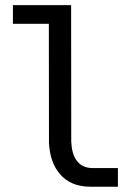

<svg xmlns="http://www.w3.org/2000/svg" viewBox="-20 -710 514 733"><path d="M166.5 -619.1H29.3V-690.4H251.5L252 -169.9Q253.9 -123 272 -98.1Q292.5 -68.4 334 -68.4H430.2V2.9H325.7Q249.5 2.9 208.5 -45.9Q171.4 -88.9 167 -163.1Z"/></svg>

Font: Code New Roman
Style: Regular
Weight: 400
Monospace: yes
Designer: Sam Radian
Foundry: Code New Roman
Version: Version 2.00 November 29, 2014